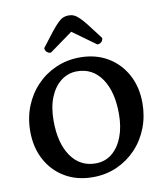

<svg xmlns="http://www.w3.org/2000/svg" viewBox="-96 -974 917 1065"><g transform="rotate(-10 362.0 -441.5)"><path d="M341.5 12Q252.3 12 184.8 -27.8Q117.3 -67.6 79.7 -137.6Q42 -207.6 42 -297.5Q42 -374 68 -439Q93.9 -504 140.6 -552.5Q187.2 -601 249.4 -628Q311.7 -655 383.3 -655Q472.5 -655 539.8 -615.2Q607.1 -575.4 644.7 -505.6Q682.3 -435.9 682.3 -346.1Q682.3 -271.2 656.9 -206Q631.5 -140.7 585.2 -91.9Q538.8 -43.1 476.8 -15.5Q414.7 12 341.5 12ZM369.1 -60.6Q422.1 -60.6 461.3 -92Q500.4 -123.4 521.9 -179.5Q543.5 -235.5 543.5 -309.5Q543.5 -435.2 492.9 -508.5Q442.3 -581.8 354.6 -581.8Q304.9 -581.8 265 -551.5Q225.1 -521.2 202.4 -465.7Q179.8 -410.1 179.8 -333.5Q179.8 -207.8 230.6 -134.2Q281.5 -60.6 369.1 -60.6ZM362.4 -895.2Q379.3 -895.2 393 -889.1Q406.8 -883 423.6 -866.7Q440.3 -850.4 464 -819.8Q487.8 -789.2 525 -739.9Q525 -726.8 516.1 -717.9Q507.2 -708.9 492.6 -708.9L349.5 -812.3H374.2L231.1 -708.9Q217 -708.9 207.9 -717.9Q198.7 -726.8 198.7 -739.9Q235.9 -789.2 260.2 -819.8Q284.4 -850.4 300.9 -866.7Q317.4 -883 331.5 -889.1Q345.5 -895.2 362.4 -895.2Z"/></g></svg>

Font: Petrona
Style: Regular
Weight: 400
Designer: Ringo R. Seeber
Foundry: Ringo R. Seeber
Version: Version 2.001; ttfautohint (v1.8.3)